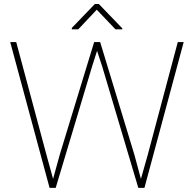

<svg xmlns="http://www.w3.org/2000/svg" viewBox="-20 -916 946 936"><path d="M206.5 -161.1C206.5 -161.1 59.1 -710.9 59.1 -710.9C59.1 -710.9 29.8 -710.9 29.8 -710.9C29.8 -710.9 221.7 0 221.7 0C221.7 0 251.5 0 251.5 0C251.5 0 429.2 -592.8 429.2 -592.8C429.2 -592.8 453.1 -668 453.1 -668C453.1 -668 478 -592.8 478 -592.8C478 -592.8 654.3 0 654.3 0C654.3 0 684.1 0 684.1 0C684.1 0 875.5 -710.9 875.5 -710.9C875.5 -710.9 846.7 -710.9 846.7 -710.9C846.7 -710.9 700.2 -161.1 700.2 -161.1C700.2 -161.1 667 -43.9 667 -43.9C667 -43.9 635.3 -161.1 635.3 -161.1C635.3 -161.1 468.3 -710.9 468.3 -710.9C468.3 -710.9 439 -710.9 439 -710.9C439 -710.9 271 -161.1 271 -161.1C271 -161.1 238.8 -43.9 238.8 -43.9C238.8 -43.9 206.5 -161.1 206.5 -161.1ZM461.9 -896.5C461.9 -896.5 442.4 -896.5 442.4 -896.5C442.4 -896.5 330.1 -779.8 330.1 -779.8C330.1 -779.8 330.1 -772.9 330.1 -772.9C330.1 -772.9 361.3 -772.9 361.3 -772.9C361.3 -772.9 451.7 -868.7 451.7 -868.7C451.7 -868.7 543 -772.9 543 -772.9C543 -772.9 576.2 -772.9 576.2 -772.9C576.2 -772.9 576.2 -777.8 576.2 -777.8C576.2 -777.8 461.9 -896.5 461.9 -896.5Z"/></svg>

Font: WOX
Style: Regular
Weight: 500
Designer: Google
Foundry: ""
Version: ""